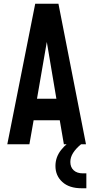

<svg xmlns="http://www.w3.org/2000/svg" viewBox="-20 -770 498 1025"><path d="M19 0 168 -750H292L439 0H321L299 -128H159.5L137 0ZM177.5 -243H281L222 -593H238ZM415.5 235Q349.5 235 312.8 201.5Q276 168 276 116Q276 69.5 305.5 31.5Q335 -6.5 390.5 -39.5H413V0Q385.5 22.5 370.5 46Q355.5 69.5 355.5 94.5Q355.5 122.5 373.2 139Q391 155.5 423 155.5H441V235Z"/></svg>

Font: Mohave SemiBold
Style: Regular
Weight: 600
Designer: Gumpita Rahayu
Foundry: Tokotype
Version: Version 2.003